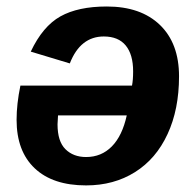

<svg xmlns="http://www.w3.org/2000/svg" viewBox="-20 -558 596 588"><path d="M384.3 -295.9Q387.7 -313.5 387.7 -339.4Q387.7 -391.1 365 -418.7Q342.3 -446.3 297.9 -446.3Q262.2 -446.3 236.1 -425.8Q210 -405.3 193.8 -363.8L74.2 -399.9Q110.8 -477.5 165 -507.8Q219.2 -538.1 307.1 -538.1Q411.1 -538.1 469.7 -481.7Q528.3 -425.3 528.3 -324.2Q528.3 -223.1 493.2 -147.5Q458 -71.3 393.3 -30.8Q328.6 9.8 243.7 9.8Q141.6 9.8 86.2 -42.7Q30.8 -95.2 30.8 -190.9Q30.8 -239.7 42.5 -295.9ZM156.2 -177.2Q156.2 -125 180.4 -101.1Q204.6 -77.1 243.7 -77.1Q290.5 -77.1 322.5 -109.6Q354.5 -142.1 368.2 -204.6H157.7Z"/></svg>

Font: Arimo
Style: Italic
Weight: 400
Italic angle: -12°
Designer: Steve Matteson
Foundry: Monotype Imaging Inc.
Version: Version 1.33